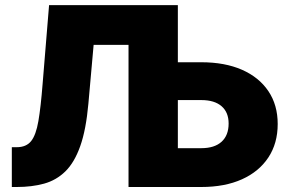

<svg xmlns="http://www.w3.org/2000/svg" viewBox="-20 -748 1161 768"><path d="M27.3 0V-159.2H46.9Q85 -159.2 104.5 -183.6Q124 -208 133.5 -263.4Q143.1 -318.8 150.4 -412.1L176.3 -727.5H691.4V-499H785.2Q879.4 -499 947.8 -469Q1016.1 -439 1053.5 -383.5Q1090.8 -328.1 1090.8 -252Q1090.8 -174.8 1053.5 -118.2Q1016.1 -61.5 947.8 -30.8Q879.4 0 785.2 0H494.1V-568.4H354.5L333.5 -333Q324.2 -229 301 -163.6Q277.8 -98.1 241.5 -62.5Q205.1 -26.9 156.2 -13.4Q107.4 0 46.9 0ZM691.4 -347.7V-155.3H785.2Q837.9 -155.3 866.2 -180.9Q894.5 -206.5 894.5 -253.9Q894.5 -298.8 866.2 -323.2Q837.9 -347.7 785.2 -347.7Z"/></svg>

Font: Inter Black
Style: Regular
Weight: 900
Designer: Rasmus Andersson
Foundry: rsms
Version: Version 4.000;git-a52131595